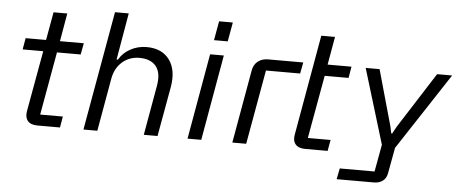

<svg xmlns="http://www.w3.org/2000/svg" viewBox="-56 -866 2794 1170"><g transform="rotate(5 1341.5 -281.0)"><path d="M192.9 0Q150.9 0 132.6 -21.7Q114.3 -43.5 121.1 -82L188 -454.1H62L74.2 -523.9H199.2L230 -695.8H314L284.2 -523.9H430.2L417 -454.1H272L203.1 -67.9H341.8L330.1 0Z M473.6 0 603 -729H687L637.7 -442.9H646Q669.9 -484.9 715.3 -509.5Q760.7 -534.2 814 -534.2Q908.2 -534.2 954.1 -471.2Q1000 -408.2 981 -301.8L926.8 0H842.8L896 -300.8Q911.1 -381.8 878.7 -423.3Q846.2 -464.8 775.9 -464.8Q714.4 -464.8 670.7 -426.3Q627 -387.7 615.7 -323.2L558.6 0Z M1218.8 -611.8 1239.7 -729H1323.7L1302.7 -611.8ZM1110.4 0 1202.6 -523.9H1286.6L1194.3 0Z M1830.6 0Q1789.1 0 1770.5 -21.7Q1752 -43.5 1759.3 -82L1867.7 -695.8H1951.7L1921.4 -523.9H2067.4L2055.7 -454.1H1909.7L1840.3 -67.9H1979.5L1967.3 0ZM1384.3 0 1463.4 -446.8Q1469.7 -484.4 1495.4 -504.2Q1521 -523.9 1557.6 -523.9H1772.5L1759.3 -455.1H1550.3L1469.2 0Z M2037.1 167 2050.3 100.1H2263.2L2293.5 -65.9L2154.3 -523.9H2239.3L2335.4 -182.1L2344.2 -140.1H2350.1L2373 -182.1L2591.3 -523.9H2683.1L2375 -54.2L2346.2 102.1Q2341.3 133.3 2319.6 150.1Q2297.9 167 2265.1 167Z"/></g></svg>

Font: Hubot Sans
Style: Italic
Weight: 400
Italic angle: -10°
Designer: Deni Anggara
Foundry: GitHub
Version: Version 1.001;gftools[0.9.31]